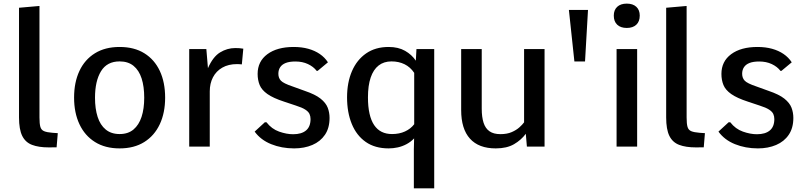

<svg xmlns="http://www.w3.org/2000/svg" viewBox="-20 -794 4359 1040"><path d="M244.1 4.4Q189.5 4.4 153.6 -9.3Q117.7 -22.9 100.3 -58.1Q83 -93.3 83 -157.7V-752L193.8 -761.7V-157.7Q193.8 -123.5 198.7 -106.7Q203.6 -89.8 218.8 -83.5Q233.9 -77.1 264.2 -74.7Q271.5 -74.2 278.6 -73.7Q285.6 -73.2 293 -72.8L286.6 3.9Q273.4 3.9 263.4 4.2Q253.4 4.4 244.1 4.4Z M627.9 9.8Q549.8 9.8 494.6 -24.7Q439.5 -59.1 410.4 -121.1Q381.3 -183.1 381.3 -265.1Q381.3 -348.1 410.2 -409.7Q439 -471.2 494.1 -505.4Q549.3 -539.6 627.9 -539.6Q707 -539.6 762 -505.4Q816.9 -471.2 845.7 -409.7Q874.5 -348.1 874.5 -265.1Q874.5 -183.1 845.5 -121.1Q816.4 -59.1 761.5 -24.7Q706.5 9.8 627.9 9.8ZM627.9 -67.9Q673.8 -67.9 703.1 -92.5Q732.4 -117.2 746.8 -161.1Q761.2 -205.1 761.2 -264.6Q761.2 -325.2 747.1 -369.1Q732.9 -413.1 703.4 -437.3Q673.8 -461.4 627.9 -461.4Q559.6 -461.4 527.1 -408.2Q494.6 -355 494.6 -264.6Q494.6 -205.1 508.8 -160.9Q522.9 -116.7 552.7 -92.3Q582.5 -67.9 627.9 -67.9Z M1004.9 0V-528.3H1097.7L1106.4 -424.8Q1133.3 -486.3 1171.9 -510Q1210.4 -533.7 1254.4 -533.7Q1266.1 -533.7 1276.6 -533Q1287.1 -532.2 1297.9 -530.3L1290 -445.3Q1283.2 -445.8 1276.6 -446.3Q1270 -446.8 1264.2 -446.8Q1217.3 -446.8 1184.1 -427.7Q1150.9 -408.7 1133.5 -375.2Q1116.2 -341.8 1116.2 -299.3V0Z M1573.2 9.8Q1505.4 9.8 1448.7 -13.2Q1392.1 -36.1 1359.4 -81.1L1414.6 -131.8H1423.3Q1451.7 -95.2 1491.9 -81.1Q1532.2 -66.9 1567.9 -66.9Q1613.3 -66.9 1637.7 -87.4Q1662.1 -107.9 1662.1 -148.9Q1662.1 -164.1 1656.5 -176.5Q1650.9 -189 1633.8 -200.2Q1616.7 -211.4 1582.5 -222.2L1519.5 -243.2Q1459.5 -262.7 1428.5 -284.7Q1397.5 -306.6 1386.5 -333.5Q1375.5 -360.4 1375.5 -393.6Q1375.5 -461.4 1428.2 -500.5Q1481 -539.6 1570.8 -539.6Q1614.3 -539.6 1649.7 -529.8Q1685.1 -520 1712.2 -501.5Q1739.3 -482.9 1756.3 -456.5L1700.7 -410.2H1695.3Q1677.7 -433.1 1647.9 -447Q1618.2 -460.9 1580.1 -460.9Q1547.9 -460.9 1527.6 -452.9Q1507.3 -444.8 1497.6 -429.9Q1487.8 -415 1487.8 -394.5Q1487.8 -371.6 1501.7 -356.9Q1515.6 -342.3 1563.5 -326.2L1630.9 -301.8Q1687.5 -282.7 1716.3 -259.8Q1745.1 -236.8 1755.1 -210.7Q1765.1 -184.6 1765.1 -155.3Q1765.1 -100.6 1740.2 -64Q1715.3 -27.3 1671.9 -8.8Q1628.4 9.8 1573.2 9.8Z M2221.7 226.1V14.6L2223.1 -44.4Q2205.1 -25.4 2182.1 -13.2Q2159.2 -1 2134.5 4.4Q2109.9 9.8 2085.4 9.8Q2011.2 9.8 1961.2 -25.1Q1911.1 -60.1 1885.5 -122.6Q1859.9 -185.1 1859.9 -266.6Q1859.9 -347.2 1886.5 -408.7Q1913.1 -470.2 1963.4 -504.9Q2013.7 -539.6 2085 -539.6Q2137.7 -539.6 2174.3 -518.6Q2210.9 -497.6 2232.4 -465.3L2235.8 -528.3H2332V226.1ZM2103.5 -67.9Q2143.1 -67.9 2173.8 -82Q2204.6 -96.2 2223.6 -121.1V-399.4Q2202.6 -430.7 2171.4 -446Q2140.1 -461.4 2100.6 -461.4Q2059.1 -461.4 2030.8 -439.2Q2002.4 -417 1987.8 -373.8Q1973.1 -330.6 1973.1 -266.6Q1973.1 -215.8 1981.7 -178.2Q1990.2 -140.6 2006.8 -116.2Q2023.4 -91.8 2047.6 -79.8Q2071.8 -67.9 2103.5 -67.9Z M2665.5 9.8Q2573.2 9.8 2525.6 -43Q2478 -95.7 2478 -197.8V-528.3H2589.4V-205.1Q2589.4 -159.7 2599.4 -128.9Q2609.4 -98.1 2631.6 -82.8Q2653.8 -67.4 2690.4 -67.4Q2726.6 -67.4 2751.7 -78.4Q2776.9 -89.4 2793.2 -104Q2809.6 -118.7 2818.8 -131.3V-528.3H2929.7V0H2834L2828.1 -69.3Q2803.2 -35.6 2764.2 -12.9Q2725.1 9.8 2665.5 9.8Z M3091.3 -460.9 3061.5 -740.2H3165L3148.9 -460.9Z M3319.8 0V-528.3H3431.2V0ZM3375 -642.6Q3341.8 -642.6 3323.2 -660.2Q3304.7 -677.7 3304.7 -709.5Q3304.7 -739.7 3323.2 -757.1Q3341.8 -774.4 3375 -774.4Q3408.2 -774.4 3426.8 -757.1Q3445.3 -739.7 3445.3 -709.5Q3445.3 -677.7 3426.8 -660.2Q3408.2 -642.6 3375 -642.6Z M3749.5 4.4Q3694.8 4.4 3658.9 -9.3Q3623 -22.9 3605.7 -58.1Q3588.4 -93.3 3588.4 -157.7V-752L3699.2 -761.7V-157.7Q3699.2 -123.5 3704.1 -106.7Q3709 -89.8 3724.1 -83.5Q3739.3 -77.1 3769.5 -74.7Q3776.9 -74.2 3783.9 -73.7Q3791 -73.2 3798.3 -72.8L3792 3.9Q3778.8 3.9 3768.8 4.2Q3758.8 4.4 3749.5 4.4Z M4085.4 9.8Q4017.6 9.8 3960.9 -13.2Q3904.3 -36.1 3871.6 -81.1L3926.8 -131.8H3935.5Q3963.9 -95.2 4004.2 -81.1Q4044.4 -66.9 4080.1 -66.9Q4125.5 -66.9 4149.9 -87.4Q4174.3 -107.9 4174.3 -148.9Q4174.3 -164.1 4168.7 -176.5Q4163.1 -189 4146 -200.2Q4128.9 -211.4 4094.7 -222.2L4031.7 -243.2Q3971.7 -262.7 3940.7 -284.7Q3909.7 -306.6 3898.7 -333.5Q3887.7 -360.4 3887.7 -393.6Q3887.7 -461.4 3940.4 -500.5Q3993.2 -539.6 4083 -539.6Q4126.5 -539.6 4161.9 -529.8Q4197.3 -520 4224.4 -501.5Q4251.5 -482.9 4268.6 -456.5L4212.9 -410.2H4207.5Q4189.9 -433.1 4160.2 -447Q4130.4 -460.9 4092.3 -460.9Q4060.1 -460.9 4039.8 -452.9Q4019.5 -444.8 4009.8 -429.9Q4000 -415 4000 -394.5Q4000 -371.6 4013.9 -356.9Q4027.8 -342.3 4075.7 -326.2L4143.1 -301.8Q4199.7 -282.7 4228.5 -259.8Q4257.3 -236.8 4267.3 -210.7Q4277.3 -184.6 4277.3 -155.3Q4277.3 -100.6 4252.4 -64Q4227.5 -27.3 4184.1 -8.8Q4140.6 9.8 4085.4 9.8Z"/></svg>

Font: Comme Medium
Style: Regular
Weight: 500
Version: Version 1.000;gftools[0.9.27]